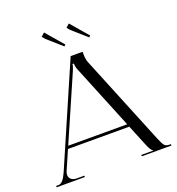

<svg xmlns="http://www.w3.org/2000/svg" viewBox="-158 -1037 1074 1165"><g transform="rotate(-20 379.0 -454.5)"><path d="M257 -909 354 -796 345 -787 252 -869 235 -889ZM417 -909 514 -796 505 -787 412 -869 395 -889ZM8 0V-9H24Q52 -9 79 -71L360 -719H437V-707Q437 -671 446 -649L682 -71Q698 -32 708 -20.5Q718 -9 741 -9H749V0H558V-9H635V-11Q621 -16 604 -58L548 -195H152L98 -71Q93 -59 93 -48Q93 -31 106 -20Q119 -9 141 -9H190V0ZM160 -213H541L371 -630Q363 -648 363 -670H354Q354 -658 342 -630Z"/></g></svg>

Font: FoglihtenNo06
Style: Regular
Weight: 500
Designer: gluk (gluksza@wp.pl)
Foundry: gluk (gluksza@wp.pl)
Version: Version 0.76